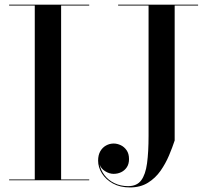

<svg xmlns="http://www.w3.org/2000/svg" viewBox="-20 -770 929 820"><path d="M19 0V-3.5H128.5V-746.5H19V-750H361V-746.5H241V-3.5H361V0ZM826 -750V-746.5H726V-170Q716.5 -141 702 -106.5Q687.5 -72 665.8 -40.8Q644 -9.5 611.8 10.5Q579.5 30.5 535 30.5Q493 30.5 462.5 13.8Q432 -3 415.5 -29.2Q399 -55.5 399 -84Q399 -107.5 408.2 -123.8Q417.5 -140 432.8 -148.5Q448 -157 465.5 -157Q480.5 -157 495.5 -150Q510.5 -143 520.8 -128.2Q531 -113.5 531 -90.5Q531 -69.5 521.5 -55.5Q512 -41.5 497.2 -34.5Q482.5 -27.5 465 -27.5Q447 -27.5 429 -38.8Q411 -50 405.5 -68Q410 -43.5 426.2 -22Q442.5 -0.5 468.5 12.2Q494.5 25 527.5 25Q564.5 25 583 0.2Q601.5 -24.5 608 -72.5Q614.5 -120.5 614.5 -190V-746.5H484.5V-750Z"/></svg>

Font: Bodoni Moda 48pt Medium
Style: Regular
Weight: 500
Designer: Owen Earl
Foundry: indestructible type
Version: Version 2.005